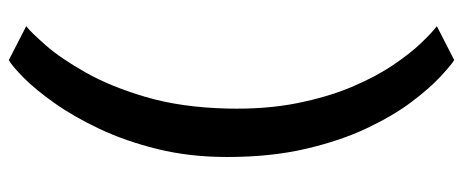

<svg xmlns="http://www.w3.org/2000/svg" viewBox="-328 -560 1052 436"><g transform="rotate(-90 198.0 -342.0)"><path d="M279.5 163.5Q267 155.5 241 131.2Q215 107 184 65.8Q153 24.5 124.8 -35Q96.5 -94.5 78 -173.8Q59.5 -253 59.5 -352.5Q59.5 -437.5 77.5 -510.2Q95.5 -583 123.2 -641.8Q151 -700.5 181.8 -744Q212.5 -787.5 239 -813.8Q265.5 -840 279.5 -848L356.5 -808.5Q343 -798 313.5 -764.5Q284 -731 251.8 -674.2Q219.5 -617.5 195.8 -537Q172 -456.5 169.5 -351.5Q167.5 -265 181.5 -194.5Q195.5 -124 218.5 -69.5Q241.5 -15 268 24.2Q294.5 63.5 318.2 88.2Q342 113 356.5 124Z"/></g></svg>

Font: Tracken
Style: Regular
Weight: 400
Designer: Eben Sorkin
Foundry: Eben Sorkin
Version: Version 2.001